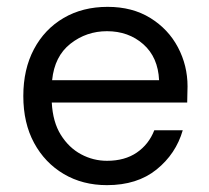

<svg xmlns="http://www.w3.org/2000/svg" viewBox="-20 -528 609 560"><path d="M292 12Q221 12 166 -20.5Q111 -53 79.5 -111Q48 -169 48 -248Q48 -326 79 -384.5Q110 -443 165.5 -475.5Q221 -508 294 -508Q366 -508 418.5 -475.5Q471 -443 499 -390Q527 -337 527 -276Q527 -265 526.5 -254Q526 -243 526 -229H131Q134 -172 157.5 -134.5Q181 -97 216.5 -78Q252 -59 292 -59Q344 -59 379 -83Q414 -107 430 -148H513Q493 -79 436.5 -33.5Q380 12 292 12ZM292 -437Q232 -437 185.5 -400.5Q139 -364 132 -294H444Q441 -361 398 -399Q355 -437 292 -437Z"/></svg>

Font: DeepMind Sans
Style: Regular
Weight: 400
Designer: Jonny Pinhorn / Modifications: Colophon Foundry
Foundry: Colophon Foundry
Version: Version 1.002; ttfautohint (v1.8.2)